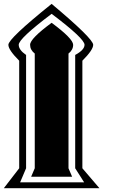

<svg xmlns="http://www.w3.org/2000/svg" viewBox="-20 -866 590 1006"><path d="M250.5 -793.5Q78.1 -663.6 78.1 -631.3Q78.1 -604.5 116.7 -578.1V15.6L85.4 89.4H420.9L374 15.6V-578.1Q422.9 -604.5 422.9 -631.3Q422.9 -663.6 250.5 -793.5ZM250.5 -845.7Q467.8 -663.6 468.3 -631.3Q468.3 -604.5 411.6 -547.9V15.6L501 120.1H0L80.6 15.6V-547.9Q23.9 -604.5 23.9 -631.3Q23.9 -663.6 250.5 -845.7ZM250.5 -746.6Q362.8 -663.6 363.3 -631.3Q363.3 -604.5 338.9 -585.4V15.6L357.9 60.1H143.1L162.1 15.6V-585.4Q137.7 -604.5 137.7 -631.3Q137.7 -663.6 250.5 -746.6Z"/></svg>

Font: ALMAS
Style: Bold
Weight: 700
Designer: ALMAS Font/ by Husham Jawad Kadhim, derived from the Bainsely font by/ Paul James MIller
Foundry: High-Logic / Made with FontCreator
Version: Version 1.411;September 19, 2021;FontCreator 14.0.0.2814 32-